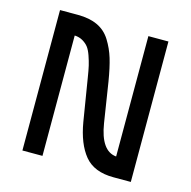

<svg xmlns="http://www.w3.org/2000/svg" viewBox="-96 -726 828 832"><g transform="rotate(15 317.5 -310.0)"><path d="M472 -80V-620H562V10H484Q397 10 354.5 -41.5Q312 -93 296 -188L265 -378Q260 -410 255.5 -429.5Q251 -449 243 -472Q235 -495 225.5 -507.5Q216 -520 200 -529.5Q184 -539 163 -540V0H73V-630H153Q205 -630 241.5 -613Q278 -596 300 -560.5Q322 -525 334 -485.5Q346 -446 356 -385L384 -206Q403 -86 472 -80Z"/></g></svg>

Font: Gulax
Style: Regular
Weight: 400
Designer: Morgan Gilbert
Foundry: VTF
Version: Version 1.001;hotconv 1.0.109;makeotfexe 2.5.65596